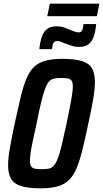

<svg xmlns="http://www.w3.org/2000/svg" viewBox="-20 -1016 560 1044"><path d="M200 8Q136 8 97 -3.5Q58 -15 41 -42.5Q24 -70 24 -117Q24 -156 34 -212.5Q44 -269 60 -345Q78 -428 92.5 -488.5Q107 -549 124 -589Q141 -629 165.5 -652.5Q190 -676 227.5 -686Q265 -696 319 -696Q385 -696 424 -684.5Q463 -673 479.5 -645.5Q496 -618 496 -570Q496 -532 486.5 -476Q477 -420 460 -343Q443 -261 428 -201Q413 -141 396 -100.5Q379 -60 354.5 -36.5Q330 -13 293 -2.5Q256 8 200 8ZM207 -96Q229 -96 244.5 -99Q260 -102 271.5 -114Q283 -126 293.5 -152.5Q304 -179 315 -225Q326 -271 342 -344Q359 -426 367.5 -473.5Q376 -521 376 -546Q376 -568 369 -577.5Q362 -587 348 -589.5Q334 -592 313 -592Q291 -592 275 -589Q259 -586 247.5 -574Q236 -562 226 -535.5Q216 -509 204.5 -463Q193 -417 179 -344Q167 -289 158.5 -250Q150 -211 146.5 -185Q143 -159 143 -141Q143 -120 150 -110.5Q157 -101 171 -98.5Q185 -96 207 -96ZM194 -749Q198 -790 208 -817.5Q218 -845 237 -859Q256 -873 288 -873Q310 -873 327.5 -867Q345 -861 363 -853Q376 -848 386.5 -844Q397 -840 407 -840Q421 -840 426.5 -850.5Q432 -861 434 -885H503Q499 -844 489.5 -816.5Q480 -789 461 -775Q442 -761 410 -761Q388 -761 372 -766.5Q356 -772 336 -779Q322 -784 312 -788.5Q302 -793 290 -793Q277 -793 271 -783Q265 -773 263 -749ZM237 -928 251 -996H520L507 -928Z"/></svg>

Font: Saira Condensed SemiBold
Style: Italic
Weight: 600
Width: 3
Italic angle: -12°
Designer: Hector Gatti with collaboration of the Omnibus-Type team
Foundry: Omnibus-Type
Version: Version 1.101